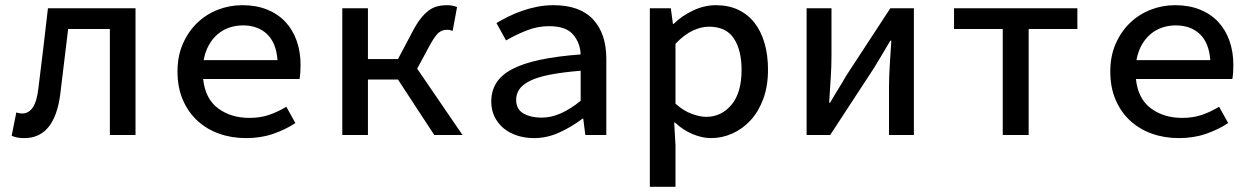

<svg xmlns="http://www.w3.org/2000/svg" viewBox="-20 -521 4840 741"><path d="M74 12Q59 12 47.5 10Q36 8 25 3L43 -87Q48 -85 53.5 -84Q59 -83 66 -83Q90 -83 106 -105.5Q122 -128 128 -179Q138 -257 147 -334Q156 -411 165 -489H503V0H404V-409H243Q235 -345 227.5 -281Q220 -217 212 -153Q189 12 74 12Z M930 12Q874 12 826 -5Q778 -22 742 -55Q706 -88 685.5 -136Q665 -184 665 -245Q665 -305 686 -352.5Q707 -400 741.5 -433Q776 -466 821 -483.5Q866 -501 915 -501Q969 -501 1011 -484Q1053 -467 1081.5 -436.5Q1110 -406 1125 -363.5Q1140 -321 1140 -270Q1140 -254 1139 -240Q1138 -226 1136 -216H764Q772 -140 821.5 -103Q871 -66 943 -66Q984 -66 1018 -77.5Q1052 -89 1085 -109L1120 -46Q1082 -21 1034.5 -4.5Q987 12 930 12ZM918 -423Q890 -423 865 -414.5Q840 -406 820 -389Q800 -372 786 -347Q772 -322 766 -289H1051Q1046 -356 1010.5 -389.5Q975 -423 918 -423Z M1301 0V-489H1400V-293H1516L1571 -397Q1587 -428 1602.5 -448Q1618 -468 1634 -480Q1650 -492 1667.5 -496.5Q1685 -501 1707 -501Q1725 -501 1744 -494L1727 -402Q1721 -404 1716.5 -405Q1712 -406 1705 -406Q1686 -406 1672 -394Q1658 -382 1637 -343L1590 -256L1765 0H1656L1516 -214H1400V0Z M2041 12Q2006 12 1975.5 2Q1945 -8 1923 -26.5Q1901 -45 1888.5 -71Q1876 -97 1876 -129Q1876 -170 1895.5 -201Q1915 -232 1956.5 -254Q1998 -276 2063.5 -290Q2129 -304 2221 -311Q2219 -356 2191.5 -388Q2164 -420 2099 -420Q2054 -420 2011.5 -403Q1969 -386 1933 -365L1896 -432Q1916 -444 1941 -456.5Q1966 -469 1994.5 -479Q2023 -489 2053.5 -495Q2084 -501 2116 -501Q2218 -501 2269 -446Q2320 -391 2320 -294V0H2239L2231 -63H2228Q2189 -33 2140.5 -10.5Q2092 12 2041 12ZM2069 -67Q2108 -67 2145.5 -84Q2183 -101 2221 -132V-248Q2149 -242 2101 -232.5Q2053 -223 2024.5 -208.5Q1996 -194 1984 -176Q1972 -158 1972 -136Q1972 -99 2000.5 -83Q2029 -67 2069 -67Z M2488 200V-489H2569L2577 -429H2580Q2613 -461 2656 -481Q2699 -501 2743 -501Q2791 -501 2828.5 -483.5Q2866 -466 2891.5 -433.5Q2917 -401 2930.5 -355Q2944 -309 2944 -252Q2944 -189 2926 -140Q2908 -91 2877.5 -57.5Q2847 -24 2807 -6Q2767 12 2724 12Q2690 12 2653 -3.5Q2616 -19 2585 -48H2582L2587 40V200ZM2705 -70Q2764 -70 2803 -116.5Q2842 -163 2842 -251Q2842 -328 2812 -373Q2782 -418 2716 -418Q2686 -418 2653 -402.5Q2620 -387 2587 -352V-121Q2618 -93 2650 -81.5Q2682 -70 2705 -70Z M3093 0V-489H3189V-303Q3189 -265 3186 -218.5Q3183 -172 3180 -125H3184Q3197 -148 3215 -177Q3233 -206 3246 -229L3416 -489H3507V0H3411V-185Q3411 -224 3414 -270.5Q3417 -317 3420 -364H3416Q3403 -341 3385 -311.5Q3367 -282 3354 -260L3184 0Z M3850 0V-409H3662V-489H4138V-409H3950V0Z M4530 12Q4474 12 4426 -5Q4378 -22 4342 -55Q4306 -88 4285.5 -136Q4265 -184 4265 -245Q4265 -305 4286 -352.5Q4307 -400 4341.5 -433Q4376 -466 4421 -483.5Q4466 -501 4515 -501Q4569 -501 4611 -484Q4653 -467 4681.5 -436.5Q4710 -406 4725 -363.5Q4740 -321 4740 -270Q4740 -254 4739 -240Q4738 -226 4736 -216H4364Q4372 -140 4421.5 -103Q4471 -66 4543 -66Q4584 -66 4618 -77.5Q4652 -89 4685 -109L4720 -46Q4682 -21 4634.5 -4.5Q4587 12 4530 12ZM4518 -423Q4490 -423 4465 -414.5Q4440 -406 4420 -389Q4400 -372 4386 -347Q4372 -322 4366 -289H4651Q4646 -356 4610.5 -389.5Q4575 -423 4518 -423Z"/></svg>

Font: Source Code Pro Medium
Style: Regular
Weight: 500
Monospace: yes
Designer: Paul D. Hunt, Teo Tuominen
Foundry: Adobe Systems Incorporated
Version: Version 2.030;PS 1.000;hotconv 16.6.51;makeotf.lib2.5.65220